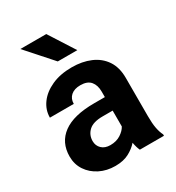

<svg xmlns="http://www.w3.org/2000/svg" viewBox="-181 -860 898 980"><g transform="rotate(-30 267.5 -370.0)"><path d="M360.4 0Q351.1 -19 345.7 -49.3Q324.7 -24.9 292 -7.6Q259.3 9.8 211.4 9.8Q161.1 9.8 120.4 -10.7Q79.6 -31.2 55.9 -66.9Q32.2 -102.5 32.2 -148.4Q32.2 -231.4 93.8 -276.6Q155.3 -321.8 276.9 -321.8H339.8V-354.5Q339.8 -392.1 321 -414.6Q302.2 -437 261.2 -437Q225.6 -437 205.3 -419.2Q185.1 -401.4 185.1 -371.1H44.4Q44.4 -416.5 72 -454.3Q99.6 -492.2 150.1 -515.1Q200.7 -538.1 269 -538.1Q330.1 -538.1 378.2 -517.6Q426.3 -497.1 453.9 -456.1Q481.4 -415 481.4 -353.5V-127.4Q481.4 -84 486.8 -56.2Q492.2 -28.3 502.4 -8.3V0ZM242.2 -95.2Q278.3 -95.2 303.7 -111.8Q329.1 -128.4 339.8 -148.9V-242.2H280.8Q224.6 -242.2 199 -218.3Q173.3 -194.3 173.3 -158.2Q173.3 -130.9 191.9 -113Q210.4 -95.2 242.2 -95.2ZM241.7 -750 337.9 -599.6H222.7L88.9 -750Z"/></g></svg>

Font: Vazirmatn RD UI
Style: Bold
Weight: 700
Designer: Saber Rastikerdar
Foundry: Saber Rastikerdar
Version: Version 33.003